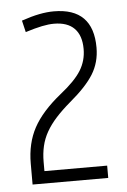

<svg xmlns="http://www.w3.org/2000/svg" viewBox="-45 -888 412 622"><g transform="rotate(-5 161.0 -576.5)"><path d="M36 -368Q36 -434 63 -484Q90 -534 152 -584Q200 -622 219.5 -653.5Q239 -685 239 -723Q239 -767 216.5 -790Q194 -813 150 -813Q133 -813 111 -808.5Q89 -804 57 -794L48 -832Q80 -843 105.5 -848Q131 -853 153 -853Q281 -853 281 -724Q281 -676 257.5 -638Q234 -600 180 -555Q153 -532 133.5 -510.5Q114 -489 101.5 -467Q89 -445 83.5 -421Q78 -397 78 -370V-340H282V-300H36Z"/></g></svg>

Font: Encode Sans Compressed
Style: ExtraLight
Weight: 200
Designer: Pablo Impallari, Andres Torresi
Foundry: Pablo Impallari, Andres Torresi
Version: Version 1.000; ttfautohint (v1.00) -l 8 -r 50 -G 200 -x 14 -